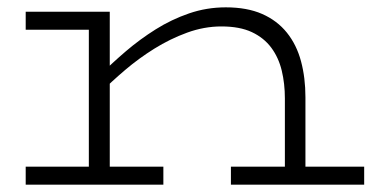

<svg xmlns="http://www.w3.org/2000/svg" viewBox="-20 -503 1022 523"><path d="M756 0V-235Q756 -275 747.5 -310.5Q739 -346 719 -373Q699 -400 666 -415.5Q633 -431 583 -431Q536 -431 489.5 -414Q443 -397 400.5 -370.5Q358 -344 321 -312.5Q284 -281 254 -251V-300Q285 -331 323 -363.5Q361 -396 404 -423Q447 -450 495 -466.5Q543 -483 595 -483Q653 -483 694 -465Q735 -447 761.5 -414Q788 -381 800 -336Q812 -291 812 -238V0ZM50 0V-49H425V0ZM222 0V-471H279V0ZM50 -422V-471H272V-422ZM609 0V-49H972V0Z"/></svg>

Font: BioRhyme SemiExpanded Light
Style: Regular
Weight: 300
Width: 6
Designer: Aoife Mooney
Foundry: Aoife Mooney Type
Version: Version 1.600;gftools[0.9.33]